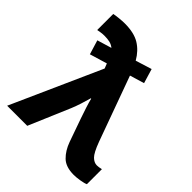

<svg xmlns="http://www.w3.org/2000/svg" viewBox="-213 -898 1040 1040"><g transform="rotate(45 307.5 -378.0)"><path d="M4 0 235 -516 224 -544 124 -514 99 -596 182 -621Q167 -633 149.5 -637Q132 -641 109 -641Q96 -641 82.5 -639Q69 -637 59 -635V-758Q73 -761 97.5 -763.5Q122 -766 140 -766Q211 -766 253.5 -740Q296 -714 324 -665L417 -694L442 -611L359 -586L494 -214Q517 -152 536 -133.5Q555 -115 576 -115Q590 -115 610 -120V-5Q598 1 570.5 5.5Q543 10 524 10Q463 10 431.5 -20.5Q400 -51 382 -101L335 -234Q324 -266 314 -296.5Q304 -327 299 -349H296Q289 -323 279 -292Q269 -261 259 -237L158 0Z"/></g></svg>

Font: Noto IKEA Latin
Style: Bold
Weight: 700
Designer: Monotype Design Team
Foundry: Monotype Imaging Inc.
Version: Version 1.0